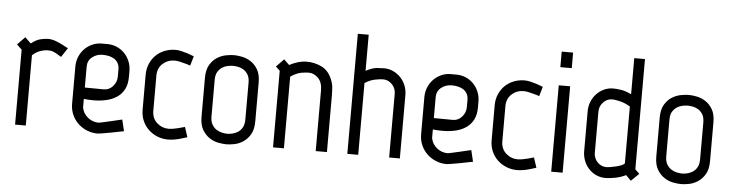

<svg xmlns="http://www.w3.org/2000/svg" viewBox="-45 -895 4216 1107"><g transform="rotate(5 2063.5 -341.5)"><path d="M294 -413Q276 -424 264.5 -430.5Q253 -437 244 -440Q235 -443 227 -443.5Q219 -444 210 -444Q196 -444 173 -436.5Q150 -429 126 -408V-1H64V-435Q58 -441 49 -449Q40 -457 35 -463L79 -508L113 -475Q142 -498 167.5 -504Q193 -510 212 -510Q232 -510 257 -501Q282 -492 329 -466Z M556 -248Q587 -248 608.5 -272.5Q630 -297 630 -329V-370Q630 -391 622 -405.5Q614 -420 600.5 -429Q587 -438 569 -442Q551 -446 532 -446Q498 -446 472 -425.5Q446 -405 446 -370V-249ZM381 -365Q381 -395 392 -421.5Q403 -448 422 -467.5Q441 -487 466.5 -498.5Q492 -510 521 -510H554Q583 -510 608.5 -499Q634 -488 653 -468.5Q672 -449 683 -422.5Q694 -396 694 -365V-333Q694 -290 679 -261Q664 -232 637.5 -214Q611 -196 576 -188Q541 -180 502 -180Q474 -180 446 -183V-133Q453 -98 480.5 -76Q508 -54 543 -54Q545 -54 566.5 -58.5Q588 -63 613 -69Q642 -75 677 -84L693 -18Q655 -10 623 -4Q596 1 572 5Q548 9 543 9Q510 9 480.5 -3Q451 -15 429 -36Q407 -57 394 -86Q381 -115 381 -150Z M851 -151Q851 -106 880.5 -80Q910 -54 950 -54Q958 -54 973.5 -56.5Q989 -59 1004 -63Q1022 -67 1041 -73L1060 -15Q1039 -8 1020 -3Q1003 2 984 5Q965 8 950 8Q917 8 887.5 -4Q858 -16 836 -37Q814 -58 801.5 -87Q789 -116 789 -151V-354Q789 -388 801.5 -417Q814 -446 835.5 -467Q857 -488 886.5 -499.5Q916 -511 949 -511Q965 -511 983 -506.5Q1001 -502 1018 -497Q1036 -491 1056 -483L1040 -428Q1024 -434 1007 -438Q993 -442 977 -445.5Q961 -449 949 -449Q909 -449 880 -423Q851 -397 851 -354Z M1384 -358Q1384 -388 1373.5 -405.5Q1363 -423 1347.5 -432.5Q1332 -442 1315.5 -445Q1299 -448 1287 -448Q1275 -448 1258 -445Q1241 -442 1225.5 -432.5Q1210 -423 1199 -405.5Q1188 -388 1188 -358V-147Q1188 -117 1199 -99Q1210 -81 1225.5 -71.5Q1241 -62 1258 -58.5Q1275 -55 1287 -55Q1299 -55 1315.5 -58.5Q1332 -62 1347.5 -71.5Q1363 -81 1373.5 -99Q1384 -117 1384 -147ZM1442 -140Q1442 -93 1425 -64.5Q1408 -36 1383.5 -20Q1359 -4 1332.5 1Q1306 6 1287 6Q1268 6 1241 1Q1214 -4 1189.5 -20Q1165 -36 1148 -64.5Q1131 -93 1131 -140V-365Q1131 -412 1148 -440.5Q1165 -469 1189.5 -484.5Q1214 -500 1241 -505Q1268 -510 1287 -510Q1306 -510 1332.5 -505Q1359 -500 1383.5 -484.5Q1408 -469 1425 -440.5Q1442 -412 1442 -365Z M1853 -425Q1865 -399 1867 -374Q1869 -349 1869 -322V0H1804V-352Q1804 -398 1779.5 -422.5Q1755 -447 1725 -447Q1708 -447 1681.5 -442.5Q1655 -438 1620 -415V0H1557V-443L1533 -466L1577 -511L1608 -481Q1660 -509 1708 -509Q1753 -509 1793 -490Q1833 -471 1853 -425Z M2229 0V-369Q2229 -401 2207 -423.5Q2185 -446 2155 -446Q2138 -446 2108 -440Q2078 -434 2050 -415V0H1987V-695H2050V-486Q2088 -506 2113.5 -508Q2139 -510 2155 -510Q2183 -510 2208 -498.5Q2233 -487 2251.5 -467.5Q2270 -448 2280.5 -422Q2291 -396 2291 -366V0Z M2576 -248Q2607 -248 2628.5 -272.5Q2650 -297 2650 -329V-370Q2650 -391 2642 -405.5Q2634 -420 2620.5 -429Q2607 -438 2589 -442Q2571 -446 2552 -446Q2518 -446 2492 -425.5Q2466 -405 2466 -370V-249ZM2401 -365Q2401 -395 2412 -421.5Q2423 -448 2442 -467.5Q2461 -487 2486.5 -498.5Q2512 -510 2541 -510H2574Q2603 -510 2628.5 -499Q2654 -488 2673 -468.5Q2692 -449 2703 -422.5Q2714 -396 2714 -365V-333Q2714 -290 2699 -261Q2684 -232 2657.5 -214Q2631 -196 2596 -188Q2561 -180 2522 -180Q2494 -180 2466 -183V-133Q2473 -98 2500.5 -76Q2528 -54 2563 -54Q2565 -54 2586.5 -58.5Q2608 -63 2633 -69Q2662 -75 2697 -84L2713 -18Q2675 -10 2643 -4Q2616 1 2592 5Q2568 9 2563 9Q2530 9 2500.5 -3Q2471 -15 2449 -36Q2427 -57 2414 -86Q2401 -115 2401 -150Z M2871 -151Q2871 -106 2900.5 -80Q2930 -54 2970 -54Q2978 -54 2993.5 -56.5Q3009 -59 3024 -63Q3042 -67 3061 -73L3080 -15Q3059 -8 3040 -3Q3023 2 3004 5Q2985 8 2970 8Q2937 8 2907.5 -4Q2878 -16 2856 -37Q2834 -58 2821.5 -87Q2809 -116 2809 -151V-354Q2809 -388 2821.5 -417Q2834 -446 2855.5 -467Q2877 -488 2906.5 -499.5Q2936 -511 2969 -511Q2985 -511 3003 -506.5Q3021 -502 3038 -497Q3056 -491 3076 -483L3060 -428Q3044 -434 3027 -438Q3013 -442 2997 -445.5Q2981 -449 2969 -449Q2929 -449 2900 -423Q2871 -397 2871 -354Z M3167 -695H3233V-605H3167ZM3167 -500H3233V0H3167Z M3586 -414Q3556 -432 3526.5 -439Q3497 -446 3482 -446Q3451 -446 3429.5 -423Q3408 -400 3408 -368V-131Q3408 -99 3429.5 -76.5Q3451 -54 3481 -54Q3490 -54 3505.5 -56.5Q3521 -59 3537.5 -63Q3554 -67 3567.5 -72.5Q3581 -78 3586 -85ZM3587 -694H3649V-56L3674 -32L3629 12L3599 -18Q3569 -3 3535.5 3Q3502 9 3482 9Q3453 9 3428.5 -2Q3404 -13 3385.5 -32.5Q3367 -52 3356.5 -78.5Q3346 -105 3346 -135V-365Q3346 -395 3356.5 -421Q3367 -447 3385.5 -466.5Q3404 -486 3428.5 -497.5Q3453 -509 3482 -509Q3497 -509 3524.5 -505.5Q3552 -502 3587 -485Z M4016 -358Q4016 -388 4005.5 -405.5Q3995 -423 3979.5 -432.5Q3964 -442 3947.5 -445Q3931 -448 3919 -448Q3907 -448 3890 -445Q3873 -442 3857.5 -432.5Q3842 -423 3831 -405.5Q3820 -388 3820 -358V-147Q3820 -117 3831 -99Q3842 -81 3857.5 -71.5Q3873 -62 3890 -58.5Q3907 -55 3919 -55Q3931 -55 3947.5 -58.5Q3964 -62 3979.5 -71.5Q3995 -81 4005.5 -99Q4016 -117 4016 -147ZM4074 -140Q4074 -93 4057 -64.5Q4040 -36 4015.5 -20Q3991 -4 3964.5 1Q3938 6 3919 6Q3900 6 3873 1Q3846 -4 3821.5 -20Q3797 -36 3780 -64.5Q3763 -93 3763 -140V-365Q3763 -412 3780 -440.5Q3797 -469 3821.5 -484.5Q3846 -500 3873 -505Q3900 -510 3919 -510Q3938 -510 3964.5 -505Q3991 -500 4015.5 -484.5Q4040 -469 4057 -440.5Q4074 -412 4074 -365Z"/></g></svg>

Font: Marvel
Style: Bold
Weight: 700
Designer: Carolina Trebol
Foundry: Carolina Trebol
Version: Version 1.001